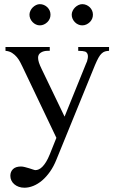

<svg xmlns="http://www.w3.org/2000/svg" viewBox="-20 -669 540 906"><path d="M494.6 -429.2Q483.9 -428.7 475.6 -426.3Q467.3 -423.8 459.7 -416.7Q452.1 -409.7 444.8 -396.7Q437.5 -383.8 428.2 -361.8L246.1 84.5Q233.4 116.2 216.1 140.9Q198.7 165.5 179 182.4Q159.2 199.2 137.7 208Q116.2 216.8 95.2 216.8Q80.6 216.8 68.4 212.4Q56.2 208 47.4 200.4Q38.6 192.9 33.7 182.6Q28.8 172.4 28.8 160.6Q28.8 141.1 41.5 128.9Q54.2 116.7 79.1 116.7Q86.9 116.7 97.4 119.4Q107.9 122.1 118.2 125.2Q128.4 128.4 136.2 131.1Q144 133.8 147 133.8Q154.8 133.8 163.1 130.1Q171.4 126.5 179.9 117.9Q188.5 109.4 197.3 95.2Q206.1 81.1 214.8 59.6L246.1 -18.6L85.4 -355.5Q81.1 -364.3 75 -376.2Q68.8 -388.2 59.6 -399.4Q50.3 -410.6 37.1 -419.2Q23.9 -427.7 5.9 -429.2V-447.3H214.8V-429.2H204.1Q186 -429.2 172.9 -420.9Q159.7 -412.6 159.7 -396.5Q159.7 -386.2 163.8 -373.5Q168 -360.8 176.3 -343.8L284.7 -118.7L384.8 -365.7Q392.1 -379.4 394.3 -394.8Q396.5 -410.2 390.6 -418.5Q389.2 -420.4 387.2 -422.4Q385.3 -424.3 380.9 -425.8Q376.5 -427.2 368.9 -428.2Q361.3 -429.2 349.1 -429.2V-447.3H494.6ZM218.3 -599.6Q218.3 -589.4 214.4 -580.3Q210.4 -571.3 203.4 -564.5Q196.3 -557.6 187.3 -553.5Q178.2 -549.3 168 -549.3Q158.2 -549.3 149.4 -553.5Q140.6 -557.6 133.8 -564.7Q127 -571.8 123 -580.8Q119.1 -589.8 119.1 -599.6Q119.1 -608.9 123.3 -617.9Q127.4 -627 134.3 -633.8Q141.1 -640.6 149.9 -645Q158.7 -649.4 168 -649.4Q178.2 -649.4 187.3 -645.5Q196.3 -641.6 203.4 -634.8Q210.4 -627.9 214.4 -618.9Q218.3 -609.9 218.3 -599.6ZM418.5 -599.6Q418.5 -589.4 414.6 -580.3Q410.6 -571.3 403.6 -564.5Q396.5 -557.6 387.5 -553.5Q378.4 -549.3 368.2 -549.3Q357.9 -549.3 348.9 -553.5Q339.8 -557.6 333 -564.7Q326.2 -571.8 322.3 -580.8Q318.4 -589.8 318.4 -599.6Q318.4 -608.9 322.8 -617.9Q327.1 -627 334 -633.8Q340.8 -640.6 349.9 -645Q358.9 -649.4 368.2 -649.4Q378.4 -649.4 387.5 -645.5Q396.5 -641.6 403.6 -634.8Q410.6 -627.9 414.6 -618.9Q418.5 -609.9 418.5 -599.6Z"/></svg>

Font: Doulos SIL Am
Style: Regular
Weight: 400
Designer: Walt Agee, Victor Gaultney, Peter Martin, Debbi Hosken, Becca Hirsbrunner
Foundry: SIL International
Version: Version 5.000